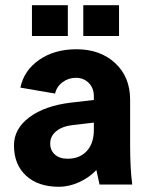

<svg xmlns="http://www.w3.org/2000/svg" viewBox="-20 -716 577 745"><path d="M493.2 0H366.2Q365.7 -2.9 360.1 -28.1Q354.5 -53.2 354 -56.2Q325.7 -26.4 286.4 -8.8Q247.1 8.8 209 8.8Q127.9 8.8 81.1 -34.4Q34.2 -77.6 34.2 -151.9Q34.2 -216.3 94 -261Q153.8 -305.7 255.9 -317.9L344.2 -328.1V-342.8Q344.2 -374 324.5 -394Q304.7 -414.1 274.9 -414.1Q245.6 -414.1 222.7 -397Q199.7 -379.9 193.8 -353L59.1 -376Q72.8 -442.4 131.8 -483.6Q190.9 -524.9 276.9 -524.9Q368.7 -524.9 426.8 -471.2Q484.9 -417.5 484.9 -329.1V-154.8Q484.9 -59.6 493.2 0ZM242.2 -100.1Q289.6 -100.1 316.9 -130.1Q344.2 -160.2 344.2 -211.9V-240.2L264.2 -231Q222.7 -226.6 198.7 -207.3Q174.8 -188 174.8 -159.2Q174.8 -132.3 193.1 -116.2Q211.4 -100.1 242.2 -100.1ZM243.2 -576.2H104V-695.8H243.2ZM441.9 -576.2H303.2V-695.8H441.9Z"/></svg>

Font: LT Superior
Style: Bold
Weight: 400
Designer: Daniel Lyons
Foundry: LyonsType
Version: Version 1.000